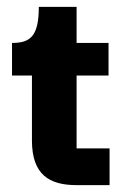

<svg xmlns="http://www.w3.org/2000/svg" viewBox="-20 -539 374 559"><path d="M299 0V-107H203V-319H296V-414H203V-519H93C93 -433 68 -414 15 -414V-319H73V-130C73 -31 123 0 203 0Z"/></svg>

Font: OSH Darker Grotesque Black
Style: Regular
Weight: 900
Designer: Gabriel Lam
Foundry: TypeRant
Version: Version 1.000;Glyphs 3.1.1 (3148)